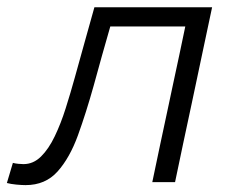

<svg xmlns="http://www.w3.org/2000/svg" viewBox="-60 -516 653 544"><path d="M12.5 8.5Q2 8.5 -13.8 7Q-29.5 5.5 -40.5 2.5L-23.5 -54.5Q-16 -52.5 -7.5 -51.8Q1 -51 6.5 -51Q34.5 -51 56.2 -72.5Q78 -94 95.2 -130Q112.5 -166 126.2 -209.5Q140 -253 152 -296.5Q166 -347 180 -397.2Q194 -447.5 207.5 -495.5H541Q529 -440 518 -387.2Q507 -334.5 493 -269L482.5 -219.5Q469.5 -159 458.5 -107.2Q447.5 -55.5 436 0H371.5Q383 -55.5 394 -107.2Q405 -159 418 -219.5L428.5 -269Q439.5 -319.5 448 -360Q456.5 -400.5 465 -441H252.5Q240.5 -400 228.8 -357.8Q217 -315.5 205.5 -273.5Q184 -196.5 160.8 -132.5Q137.5 -68.5 103 -30Q68.5 8.5 12.5 8.5Z"/></svg>

Font: Commissioner Light
Style: Italic
Weight: 300
Italic angle: -12°
Designer: Kostas Bartsokas
Foundry: Kostas Bartsokas
Version: Version 1.000; ttfautohint (v1.8.3)